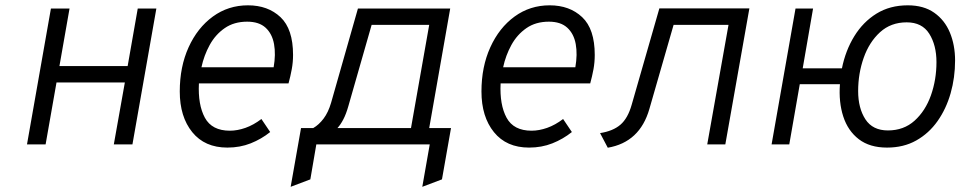

<svg xmlns="http://www.w3.org/2000/svg" viewBox="-20 -543 3616 722"><path d="M81.5 0 171.5 -511H241.5L203.5 -294.5H460L498 -511H568L478 0H408L449.5 -233H192.5L151.5 0Z M835 12Q750 12 703 -46Q656 -104 656 -199Q656 -292 689.2 -365.2Q722.5 -438.5 780.5 -480.8Q838.5 -523 912.5 -523Q987.5 -523 1034.8 -478.5Q1082 -434 1082 -336.5Q1082 -309 1077.2 -283Q1072.5 -257 1065 -229.5H728Q724 -149 750.5 -100.2Q777 -51.5 844.5 -51.5Q872.5 -51.5 903 -62.2Q933.5 -73 963 -95.5L996 -46.5Q963 -20 922.8 -4Q882.5 12 835 12ZM737.5 -290H1009Q1017.5 -338.5 1010.5 -377.2Q1003.5 -416 978.8 -438.8Q954 -461.5 909.5 -461.5Q860 -461.5 825 -437.2Q790 -413 768.5 -373.8Q747 -334.5 737.5 -290Z M1073 159.5 1112 -61.5H1158Q1179 -73.5 1196.8 -97Q1214.5 -120.5 1225 -156.5L1326 -511H1673L1594 -61.5H1676L1642 131.5L1568 159.5L1596 0H1169.5L1147 131.5ZM1249 -61.5H1525.5L1594 -449.5H1377.5L1290 -144Q1281.5 -114 1271 -94Q1260.5 -74 1249 -61.5Z M1969.5 12Q1884.5 12 1837.5 -46Q1790.5 -104 1790.5 -199Q1790.5 -292 1823.8 -365.2Q1857 -438.5 1915 -480.8Q1973 -523 2047 -523Q2122 -523 2169.2 -478.5Q2216.5 -434 2216.5 -336.5Q2216.5 -309 2211.8 -283Q2207 -257 2199.5 -229.5H1862.5Q1858.5 -149 1885 -100.2Q1911.5 -51.5 1979 -51.5Q2007 -51.5 2037.5 -62.2Q2068 -73 2097.5 -95.5L2130.5 -46.5Q2097.5 -20 2057.2 -4Q2017 12 1969.5 12ZM1872 -290H2143.5Q2152 -338.5 2145 -377.2Q2138 -416 2113.2 -438.8Q2088.5 -461.5 2044 -461.5Q1994.5 -461.5 1959.5 -437.2Q1924.5 -413 1903 -373.8Q1881.5 -334.5 1872 -290Z M2265.5 12.5 2236.5 -42.5Q2285 -50 2313 -74Q2341 -98 2355.5 -149.5L2459.5 -511.5H2798L2707.5 0H2639.5L2719.5 -449.5H2513L2422 -133.5Q2386 -8 2265.5 12.5Z M3315.5 12Q3250.5 12 3209.5 -19.5Q3168.5 -51 3151 -105Q3133.5 -159 3138.5 -226.5H2987.5L2948 0H2881.5L2971.5 -511H3037.5L2998.5 -286H3146Q3159.5 -353 3192.5 -406.8Q3225.5 -460.5 3276 -491.8Q3326.5 -523 3393.5 -523Q3453.5 -523 3493 -495.2Q3532.5 -467.5 3552 -420.5Q3571.5 -373.5 3571.5 -315.5Q3571.5 -251.5 3554.8 -192.5Q3538 -133.5 3505.5 -87.5Q3473 -41.5 3425.5 -14.8Q3378 12 3315.5 12ZM3319 -52.5Q3378.5 -52.5 3419.2 -89.2Q3460 -126 3480.8 -184.8Q3501.5 -243.5 3501.5 -309.5Q3501.5 -373 3474.5 -416Q3447.5 -459 3389.5 -459Q3330 -459 3289.2 -421.8Q3248.5 -384.5 3227.8 -325.5Q3207 -266.5 3207 -200.5Q3207 -136.5 3234.2 -94.5Q3261.5 -52.5 3319 -52.5Z"/></svg>

Font: Overpass Light
Style: Italic
Weight: 300
Italic angle: -10°
Designer: Delve Withrington, Dave Bailey, Thomas Jockin
Foundry: Delve Fonts LLC
Version: Version 4.000; ttfautohint (v1.8.3)